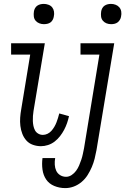

<svg xmlns="http://www.w3.org/2000/svg" viewBox="-20 -742 643 985"><path d="M550 -618Q537 -618 526 -622.5Q515 -627 507.5 -636Q500 -645 498.5 -657.5Q497 -670 499 -683Q500 -691 504.5 -699.5Q509 -708 516.5 -713Q524 -718 532.5 -720Q541 -722 549 -722Q562 -722 573.5 -717.5Q585 -713 592.5 -704Q600 -695 602 -682.5Q604 -670 601 -657Q600 -649 595 -640.5Q590 -632 583 -627Q576 -622 567.5 -620Q559 -618 550 -618ZM205 -618Q193 -618 181.5 -622.5Q170 -627 162.5 -636Q155 -645 153.5 -657.5Q152 -670 154 -683Q155 -691 159.5 -699.5Q164 -708 171.5 -713Q179 -718 187.5 -720Q196 -722 205 -722Q217 -722 229 -717.5Q241 -713 248 -704Q255 -695 257 -682.5Q259 -670 256 -657Q255 -649 250.5 -640.5Q246 -632 239 -627Q232 -622 223 -620Q214 -618 205 -618ZM315 223Q285 223 258.5 212Q232 201 217 179Q202 157 198 128Q194 99 198 69H263Q260 86 261 103Q262 120 268.5 134Q275 148 288.5 156.5Q302 165 319 165Q334 165 347.5 156Q361 147 370.5 134Q380 121 386 106.5Q392 92 397 77.5Q402 63 405 48Q408 33 411 19L490 -462H393V-520H566L475 28Q471 50 465.5 72Q460 94 451 115Q442 136 429.5 156Q417 176 398.5 191.5Q380 207 358.5 215Q337 223 315 223ZM190 8Q169 8 149 1Q129 -6 115.5 -21Q102 -36 94.5 -55.5Q87 -75 84.5 -96Q82 -117 83.5 -138.5Q85 -160 89 -182L135 -462H37V-520H210L152 -173Q150 -160 149 -147Q148 -134 148.5 -121Q149 -108 151.5 -96Q154 -84 159.5 -73.5Q165 -63 176 -56.5Q187 -50 200 -50Q212 -50 223.5 -55.5Q235 -61 243.5 -70.5Q252 -80 258.5 -91Q265 -102 269.5 -113.5Q274 -125 277.5 -136.5Q281 -148 284 -160L334 -146Q330 -128 324 -110.5Q318 -93 309 -76Q300 -59 288 -43.5Q276 -28 260.5 -16Q245 -4 226.5 2Q208 8 190 8Z"/></svg>

Font: Iosevka HT Light Extended
Style: Italic
Weight: 300
Width: 7
Italic angle: -9°
Monospace: yes
Designer: Belleve Invis
Foundry: Belleve Invis
Version: Version 32.3.0; ttfautohint (v1.8.4)